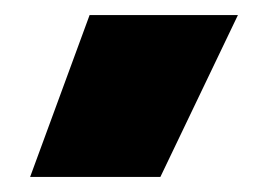

<svg xmlns="http://www.w3.org/2000/svg" viewBox="-20 -85 354 255"><path d="M99 -65H296L193 150H20Z"/></svg>

Font: Readiness ExtraBold
Style: Regular
Weight: 800
Designer: Katatrad Team
Foundry: CadsonDemak
Version: Version 1.00;January 16, 2020;FontCreator 12.0.0.2550 64-bit